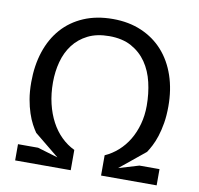

<svg xmlns="http://www.w3.org/2000/svg" viewBox="-83 -845 966 932"><g transform="rotate(10 400.0 -379.0)"><path d="M51 -80H150L250.5 -50L128.5 -149.5Q118 -164.5 106.2 -186.5Q94.5 -208.5 84.8 -237.8Q75 -267 68.5 -304.2Q62 -341.5 62 -387.5Q62 -470 84.5 -538.2Q107 -606.5 150.2 -655.5Q193.5 -704.5 256.5 -731.5Q319.5 -758.5 400 -758.5Q478.5 -758.5 541.2 -731.5Q604 -704.5 647.8 -655.5Q691.5 -606.5 714.8 -538.2Q738 -470 738 -387.5Q738 -342 731.8 -304.8Q725.5 -267.5 716 -238.2Q706.5 -209 695.2 -187.5Q684 -166 674.5 -152L549.5 -50L649.5 -80H748.5V0H474.5V-100Q509.5 -115.5 539 -141.8Q568.5 -168 589.5 -203Q610.5 -238 622.2 -280.8Q634 -323.5 634 -372Q634 -432 621.2 -486.5Q608.5 -541 580 -582.5Q551.5 -624 506.5 -648.8Q461.5 -673.5 397 -673.5Q335.5 -673.5 291.8 -651.5Q248 -629.5 220 -592.5Q192 -555.5 179 -507Q166 -458.5 166 -405Q166 -349 177.5 -300.8Q189 -252.5 209.8 -213.5Q230.5 -174.5 259.8 -145.8Q289 -117 325 -100V0H51Z"/></g></svg>

Font: B612
Style: Regular
Weight: 400
Designer: Nicolas Chauveau, Thomas Paillot, Jonathan Favre-Lamarine, Jean-Luc Vinot
Foundry: AIRBUS
Version: Version 1.008